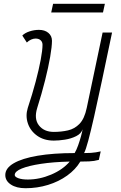

<svg xmlns="http://www.w3.org/2000/svg" viewBox="-20 -790 640 1016"><path d="M115 206Q67 206 37.5 186.5Q8 167 8 136Q8 100 52.5 74Q97 48 179.5 34Q262 20 375 20Q385 3 393.5 -21Q402 -45 408.5 -68.5Q415 -92 417 -106Q410 -83 383 -69.5Q356 -56 323.5 -51Q291 -46 265 -46Q213 -46 177 -71.5Q141 -97 127.5 -137Q114 -177 127 -219Q151 -291 168.5 -357Q186 -423 195.5 -474Q205 -525 205 -553Q205 -568 195 -577Q185 -586 168 -586Q157 -586 144.5 -580.5Q132 -575 122 -565L98 -602Q112 -616 136.5 -624Q161 -632 186 -632Q217 -632 236 -616Q255 -600 255 -574Q255 -544 245.5 -489Q236 -434 218.5 -364.5Q201 -295 177 -219Q159 -161 186 -126.5Q213 -92 265 -92Q304 -92 339.5 -100Q375 -108 401 -135Q427 -162 439 -219L523 -618H573Q543 -475 519.5 -363.5Q496 -252 478 -173Q460 -94 447 -45.5Q434 3 425 20Q446 20 460.5 19Q475 18 487.5 16Q500 14 513 11L503 56Q478 63 451.5 64Q425 65 405 65Q380 107 335.5 139Q291 171 234 188.5Q177 206 115 206ZM127 160Q189 160 250.5 134Q312 108 349 65Q262 67 196.5 77Q131 87 94.5 102Q58 117 58 136Q58 146 77 153Q96 160 127 160ZM251 -724 261 -770H535L525 -724Z"/></svg>

Font: Victor Mono Thin
Style: Italic
Weight: 100
Italic angle: -12°
Monospace: yes
Designer: Rune Bjørnerås
Version: Version 1.561;gftools[0.9.30]